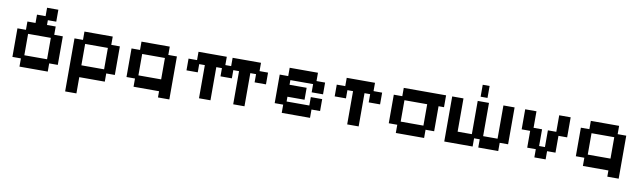

<svg xmlns="http://www.w3.org/2000/svg" viewBox="-45 -1217 6584 1979"><g transform="rotate(10 3247.0 -227.5)"><path d="M150 11V-75H61V-374H150V-461H235V-548H325V-636H443V-511H355V-461H446V-374H536V-75H446V11ZM179 -113H417V-337H179Z M658 181V-374H747V-461H1043V-374H1133V-75H1043V11H776V181ZM776 -113H1014V-337H776Z M1611 76V11H1344V-75H1255V-374H1344V-461H1640V-374H1730V76ZM1373 -113H1611V-337H1373Z M2029 11V-336H1970V-250H1852V-373H1941V-460H2237V-373H2298V-460H2595V-373H2684V-250H2565V-336H2505V11H2387V-336H2327V-250H2208V-336H2149V11Z M2895 11V-75H2806V-374H2895V-461H3191V-374H3281V-251H3162V-337H2924V-288H3103V-163H2924V-113H3162V-201H3281V-76H3191V11Z M3580 11V-337H3521V-251H3403V-374H3492V-461H3788V-374H3878V-251H3759V-337H3700V11Z M4089 11V-75H4000V-374H4089V-461H4532V-337H4475V-75H4385V11ZM4118 -113H4356V-337H4118Z M4596 11V-461H4714V-113H4863V-461H4981V-113H5132V-461H5249V-75H5161V11H4952V-75H4893V11ZM4885 -509V-634H4957V-509Z M5539 11V-75H5449V-251H5360V-461H5478V-288H5567V-113H5628V-288H5716V-461H5836V-251H5745V-75H5657V11Z M6314 76V11H6047V-75H5958V-374H6047V-461H6343V-374H6433V76ZM6076 -113H6314V-337H6076Z"/></g></svg>

Font: Pixelify Sans SemiBold
Style: Regular
Weight: 600
Designer: Stefie Justprince
Foundry: Typecalism Foundryline
Version: Version 1.000